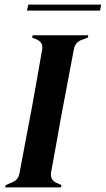

<svg xmlns="http://www.w3.org/2000/svg" viewBox="-20 -813 459 833"><path d="M2 0 5 -10 35 -23Q59 -33 64 -59L119 -350Q129 -406 141 -473Q153 -540 163 -599Q168 -629 139 -642L119 -650L122 -660H363L361 -650L332 -639Q308 -630 301 -602L246 -311Q236 -255 224 -188Q212 -121 201 -62Q198 -33 224 -20L247 -10L244 0ZM97 -767 103 -793H419L414 -767Z"/></svg>

Font: DeepMind Serif Display
Style: Italic
Weight: 400
Italic angle: -12°
Designer: Frank Grießhammer / Modifications: Colophon Foundry
Foundry: Colophon Foundry
Version: Version 5.003; ttfautohint (v1.8.2)